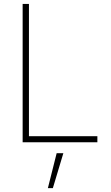

<svg xmlns="http://www.w3.org/2000/svg" viewBox="-20 -727 566 981"><path d="M95.7 -707H127.9V-31.2H477.5V0H95.7ZM269.5 55.7H303.7L250 234.4H224.6Z"/></svg>

Font: Pretendard Std Thin
Style: Regular
Weight: 100
Designer: Base glyphs from Inter by Rasmus Andersson; Hangeul glyphs from Noto Sans CJK(Source Han Sans) by Jang Soo-young and Kan
Foundry: Kil Hyung-jin
Version: Version 1.309